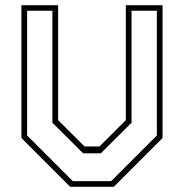

<svg xmlns="http://www.w3.org/2000/svg" viewBox="-20 -720 709 740"><path d="M250.5 0 62.5 -188V-700H204V-257L306 -155.5H363.5L465 -257V-700H606.5V-188L418.5 0ZM260.5 -22H408.5L584.5 -198V-678.5H487V-247L368.5 -129H300.5L182 -247V-678.5H84.5V-198Z"/></svg>

Font: Tourney Thin ExtraLight
Style: Regular
Weight: 250
Version: Version 1.015